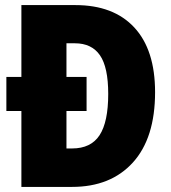

<svg xmlns="http://www.w3.org/2000/svg" viewBox="-20 -734 671 754"><path d="M276 -714Q426 -714 507.5 -626Q589 -538 589 -372Q589 -192 502 -96Q415 0 263 0H64V-298H5V-432H64V-714ZM274 -564H241V-432H320V-298H241V-151H263Q337 -151 371 -203Q405 -255 405 -365Q405 -470 372.5 -517Q340 -564 274 -564Z"/></svg>

Font: Noto Sans Myanmar Condensed Black
Style: Regular
Weight: 900
Width: 3
Designer: Monotype Design Team
Foundry: Monotype Imaging Inc.
Version: Version 2.107; ttfautohint (v1.8.4.7-5d5b)